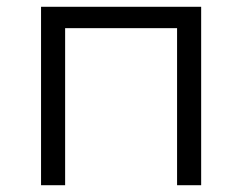

<svg xmlns="http://www.w3.org/2000/svg" viewBox="-20 -546 714 566"><path d="M101 0V-526H573V0H502V-463H172V0Z"/></svg>

Font: Montserrat
Style: Regular
Weight: 400
Designer: Julieta Ulanovsky
Foundry: Julieta Ulanovsky
Version: Version 9.000; ttfautohint (v1.8.4.7-5d5b)